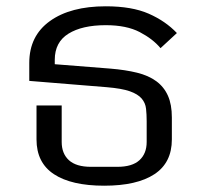

<svg xmlns="http://www.w3.org/2000/svg" viewBox="-20 -578 638 610"><path d="M311 12Q207 12 151.5 -24.5Q96 -61 96 -135V-243H176V-127Q176 -90 199 -69Q222 -48 269 -48H353Q400 -48 423 -69Q446 -90 446 -127V-193Q446 -214 444 -232.5Q442 -251 430 -265Q418 -279 392.5 -288Q367 -297 319 -301L73 -321V-378Q73 -464 138.5 -511Q204 -558 316 -558Q399 -558 452.5 -534.5Q506 -511 542 -473L490 -425Q466 -454 424 -476Q382 -498 316 -498Q241 -498 197.5 -471Q154 -444 154 -388V-374L331 -360Q379 -356 415.5 -347Q452 -338 476.5 -320Q501 -302 513.5 -274Q526 -246 526 -205V-135Q526 -61 470.5 -24.5Q415 12 311 12Z"/></svg>

Font: IBM Plex Sans Thai Looped
Style: Regular
Weight: 400
Designer: Mike Abbink, Paul van der Laan, Pieter van Rosmalen, Ben Mitchell, Mark Frömberg
Foundry: Bold Monday
Version: Version 1.1